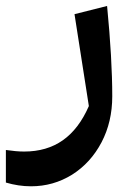

<svg xmlns="http://www.w3.org/2000/svg" viewBox="-20 -409 447 653"><path d="M233.4 -360.8 282.2 -48.3C236.8 55.7 165 106.4 62 106.4C43.9 106.4 22.9 104.5 0 101.1V211.9C28.3 220.2 56.6 224.6 85.4 224.6C136.2 224.6 182.6 211.4 225.1 185.1C267.6 158.2 300.8 121.6 325.2 75.2C349.6 28.8 361.8 -23.4 361.8 -81.5C361.8 -165 356 -267.6 344.2 -388.7Z"/></svg>

Font: SG Kara
Style: Regular
Weight: 400
Designer: Damoon Khanjanzadeh
Version: Version 1.000